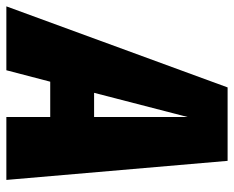

<svg xmlns="http://www.w3.org/2000/svg" viewBox="-144 -650 736 604"><g transform="rotate(90 224.0 -348.0)"><path d="M488 0H290V-138H179L143 0H-58L197 -696H428ZM214 -276H290V-570Z"/></g></svg>

Font: Fira Sans Extra Condensed Black
Style: Italic
Weight: 900
Width: 3
Italic angle: -8°
Designer: Carrois Corporate & Edenspiekermann AG
Foundry: Carrois Corporate GbR & Edenspiekermann AG
Version: Version 4.203